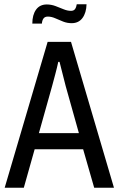

<svg xmlns="http://www.w3.org/2000/svg" viewBox="-20 -883 559 903"><path d="M132 -772Q132 -813 149.5 -837.5Q167 -862 200 -862Q221 -862 241 -854.5Q261 -847 279 -839.5Q297 -832 314 -832Q327 -832 333 -840.5Q339 -849 341 -863H387Q386 -823 368 -798.5Q350 -774 317 -774Q296 -774 277 -781.5Q258 -789 240 -797Q222 -805 205 -805Q191 -805 184.5 -796Q178 -787 177 -772ZM2 0 204 -686H314L516 0H423L371 -181H143L92 0ZM163 -257H351L289 -478Q284 -496 275.5 -531Q267 -566 260 -592H254Q249 -568 240 -534Q231 -500 225 -478Z"/></svg>

Font: Archivo Condensed
Style: Regular
Weight: 400
Width: 3
Designer: Hector Gatti
Foundry: Omnibus-Type
Version: Version 2.001; ttfautohint (v1.8.3)